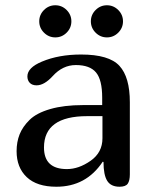

<svg xmlns="http://www.w3.org/2000/svg" viewBox="-20 -709 586 729"><path d="M147 -585Q129 -603 129 -628Q129 -653 147 -671Q165 -689 190 -689Q215 -689 233 -671Q251 -653 251 -628Q251 -603 233 -585Q215 -567 190 -567Q165 -567 147 -585ZM343 -585Q325 -603 325 -628Q325 -653 343 -671Q361 -689 386 -689Q411 -689 429 -671Q447 -653 447 -628Q447 -603 429 -585Q411 -567 386 -567Q361 -567 343 -585ZM370 -95Q307 0 194 0Q120 0 81.5 -36.5Q43 -73 43 -135Q43 -170 54.5 -199Q66 -228 92.5 -254Q119 -280 171 -295Q223 -310 295 -310H368V-338Q368 -406 344.5 -434Q321 -462 268 -462Q218 -462 180 -420Q148 -385 119 -385Q102 -385 93 -394.5Q84 -404 84 -419Q84 -452 139 -475Q203 -502 288 -502Q394 -502 433.5 -459Q473 -416 473 -321V-47Q473 -23 465 -11.5Q457 0 434 0Q401 0 387 -22.5Q373 -45 373 -94ZM311 -268Q147 -268 147 -149Q147 -67 234 -67Q279 -67 324 -98.5Q369 -130 369 -184V-268Z"/></svg>

Font: Marmelad
Style: Regular
Weight: 400
Designer: Manvel Shmavonyan
Foundry: Cyreal
Version: Version 1.001;PS 001.001;hotconv 1.0.88;makeotf.lib2.5.64775